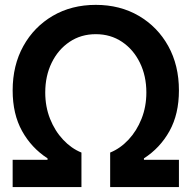

<svg xmlns="http://www.w3.org/2000/svg" viewBox="-20 -757 775 777"><path d="M31.2 0V-110.4H172.4V-116.2Q107.4 -158.2 69.3 -226.8Q31.2 -295.4 31.2 -391.1Q31.2 -492.7 74.5 -570.6Q117.7 -648.4 193.6 -692.9Q269.5 -737.3 367.7 -737.3Q465.8 -737.3 541.7 -692.9Q617.7 -648.4 660.9 -570.6Q704.1 -492.7 704.1 -391.1Q704.1 -295.4 666 -226.8Q627.9 -158.2 562.5 -116.2V-110.4H704.1V0H425.8V-139.6Q466.8 -156.2 500 -191.7Q533.2 -227.1 552.7 -276.1Q572.3 -325.2 572.3 -382.8Q572.3 -449.7 546.1 -503.2Q520 -556.6 473.9 -587.6Q427.7 -618.7 367.7 -618.7Q307.6 -618.7 261.5 -587.6Q215.3 -556.6 189.2 -503.2Q163.1 -449.7 163.1 -382.8Q163.1 -325.2 182.6 -276.1Q202.1 -227.1 235.4 -191.7Q268.6 -156.2 309.6 -139.6V0Z"/></svg>

Font: Inter Tight SemiBold
Style: Regular
Weight: 600
Designer: Rasmus Andersson
Foundry: rsms
Version: Version 3.004; ttfautohint (v1.8.4.7-5d5b)